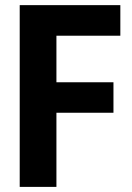

<svg xmlns="http://www.w3.org/2000/svg" viewBox="-20 -731 516 751"><path d="M423.8 -290H200.7V0H57.1V-710.9H450.7V-591.3H200.7V-409.2H423.8Z"/></svg>

Font: Roboto Condensed
Style: Bold
Weight: 700
Designer: Google
Version: Version 2.134; 2016